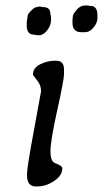

<svg xmlns="http://www.w3.org/2000/svg" viewBox="-20 -690 369 687"><path d="M162.6 -618.7Q162.6 -598.6 148.7 -581.3Q134.8 -564 120.6 -564H112.3L102.1 -565.9Q75.7 -565.9 75.7 -598.6V-611.3L76.2 -612.8L76.7 -619.6Q78.6 -625.5 78.6 -632.3Q78.6 -639.2 91.1 -651.6Q103.5 -664.1 109.4 -664.1L120.1 -666.5H124L134.3 -664.6Q160.2 -664.6 160.2 -640.6Q161.6 -636.2 161.6 -634.8L162.6 -627ZM328.6 -636.2V-624Q328.6 -608.9 314.9 -591.8Q301.3 -574.7 283.2 -574.7H271Q239.3 -574.7 239.3 -608.9V-619.1L239.7 -620.6V-624Q240.7 -627 240.7 -632.6Q240.7 -638.2 253.7 -654.3Q266.6 -670.4 285.2 -670.4H294.4Q298.8 -668.9 303.2 -668.9Q328.6 -668.9 328.6 -636.2ZM209 -442.4V-424.3Q209 -404.3 184.8 -295.4Q160.6 -186.5 160.6 -149.4Q160.6 -112.3 176.8 -106.4Q203.1 -96.7 203.1 -87.9Q203.1 -62.5 174.1 -42.7Q145 -22.9 113.3 -22.9H108.4Q76.7 -22.9 76.7 -62V-67.9L77.1 -72.8Q77.1 -92.8 102.1 -227.3Q127 -361.8 127 -363.8Q127 -385.3 112.5 -402.8Q98.1 -420.4 98.1 -423.3Q98.1 -447.3 123.8 -460Q149.4 -472.7 175.8 -472.7H181.2Q209 -472.7 209 -442.4Z"/></svg>

Font: Averia Libre Light
Style: Italic
Weight: 300
Italic angle: -8.5°
Version: Version 1.002